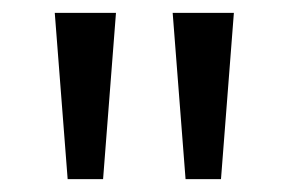

<svg xmlns="http://www.w3.org/2000/svg" viewBox="-20 -734 448 298"><path d="M160 -714 140 -456H85L65 -714ZM343 -714 323 -456H268L248 -714Z"/></svg>

Font: Noto Sans Elymaic
Style: Regular
Weight: 400
Designer: Morgane Pierson
Foundry: Google LLC
Version: Version 1.002; ttfautohint (v1.8.4.7-5d5b)